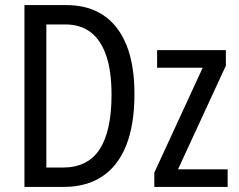

<svg xmlns="http://www.w3.org/2000/svg" viewBox="-20 -734 939 754"><path d="M508 -365Q508 -245 476 -164Q444 -83 382 -41.5Q320 0 231 0H76V-714H241Q326 -714 385.5 -674.5Q445 -635 476.5 -557.5Q508 -480 508 -365ZM418 -362Q418 -455 397 -516Q376 -577 336 -607.5Q296 -638 236 -638H162V-76H226Q325 -76 371.5 -148Q418 -220 418 -362ZM874 0H586V-56L776 -468H597V-537H867V-476L679 -69H874Z"/></svg>

Font: Noto Sans Display Condensed
Style: Regular
Weight: 400
Width: 3
Designer: Monotype Design Team
Foundry: Monotype Imaging Inc.
Version: Version 2.003